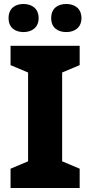

<svg xmlns="http://www.w3.org/2000/svg" viewBox="-20 -944 453 964"><path d="M23 -853C23 -805 56 -783 98 -783C139 -783 174 -805 174 -853C174 -902 139 -924 98 -924C56 -924 23 -902 23 -853ZM237 -853C237 -805 270 -783 313 -783C354 -783 389 -805 389 -853C389 -902 354 -924 313 -924C270 -924 237 -902 237 -853ZM380 0V-97L292 -134V-580L380 -617V-714H33V-617L121 -580V-134L33 -97V0Z"/></svg>

Font: Noto Sans Gurmukhi ExtraBold
Style: Regular
Weight: 800
Designer: Jelle Bosma - Monotype Design Team
Foundry: Monotype Imaging Inc.
Version: Version 2.004